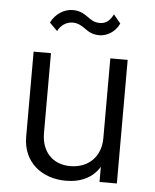

<svg xmlns="http://www.w3.org/2000/svg" viewBox="-51 -733 634 783"><g transform="rotate(5 266.0 -341.0)"><path d="M220 -638C240 -638 256 -629 270 -619C285 -608 302 -596 332 -596C364 -596 398 -617 413 -651L384 -686C370 -657 352 -646 330 -646C307 -646 294 -655 279 -666C264 -676 247 -689 216 -689C181 -689 145 -667 127 -630L159 -598C170 -621 193 -638 220 -638ZM385 -506V-179C385 -105 336 -54 260 -54C187 -54 142 -104 142 -179V-506H71V-158C71 -51 152 7 247 7C312 7 358 -18 385 -62V0H456V-506Z"/></g></svg>

Font: Arthouse Owned
Style: Regular
Weight: 400
Designer: Jeremy Tribby
Foundry: Tribby Type
Version: Version 1.000;PS 001.000;hotconv 1.0.88;makeotf.lib2.5.64775